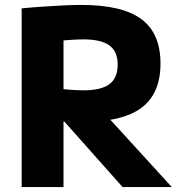

<svg xmlns="http://www.w3.org/2000/svg" viewBox="-20 -760 746 780"><path d="M68 -726Q109 -730 152.5 -733Q196 -736 237.5 -738Q279 -740 310 -740Q476 -740 554 -682.5Q632 -625 632 -502Q632 -379 554 -321.5Q476 -264 310 -264Q275 -264 231 -266.5Q187 -269 149 -271L161 -407Q204 -401 246.5 -397Q289 -393 318 -393Q391 -393 424.5 -418Q458 -443 458 -497Q458 -551 424.5 -575.5Q391 -600 318 -600Q289 -600 246.5 -596.5Q204 -593 161 -586L238 -669V0H68ZM478 0 182 -333H374L678 0Z"/></svg>

Font: M PLUS 2 ExtraBold
Style: Regular
Weight: 800
Version: Version 1.001